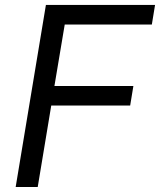

<svg xmlns="http://www.w3.org/2000/svg" viewBox="-20 -747 639 767"><path d="M42.6 0 163.4 -727.3H599.4L586.6 -649.1H238.6L197.4 -403.4H512.8L500 -325.3H184.7L130.7 0Z"/></svg>

Font: Inter UI
Style: Italic
Weight: 400
Italic angle: -9.39999°
Designer: Rasmus Andersson
Foundry: rsms
Version: 3.2;8d6f07862